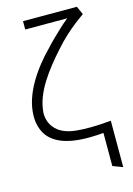

<svg xmlns="http://www.w3.org/2000/svg" viewBox="-134 -768 727 1047"><g transform="rotate(-15 229.0 -245.0)"><path d="M430 -653 409 -700H105V-653H342Q317 -633 293 -610.5Q269 -588 246.5 -566Q224 -544 205 -523Q172 -490 140.5 -450.5Q109 -411 83.5 -367.5Q58 -324 43 -278.5Q28 -233 27 -187Q26 -145 40 -109Q54 -73 81 -50Q110 -25 152 -11.5Q194 2 249 5Q304 8 371 2V189L427 210V-52Q365 -46 317.5 -45.5Q270 -45 234.5 -48.5Q199 -52 174 -61Q149 -70 132 -83Q107 -103 95 -129Q83 -155 83 -186Q86 -230 102 -272Q118 -314 143 -353.5Q168 -393 197.5 -430Q227 -467 256 -499Q290 -538 321.5 -566.5Q353 -595 378 -614.5Q403 -634 417 -643.5Q431 -653 430 -653Z"/></g></svg>

Font: AdventPro_ExpandedRegular
Style: ExpandedRegular
Weight: 400
Width: 7
Designer: VivaRado, Andreas Kalpakidis
Foundry: VivaRado, Andreas Kalpakidis
Version: Version 3.000